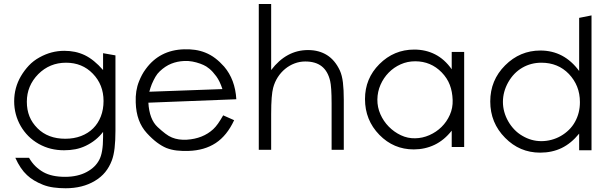

<svg xmlns="http://www.w3.org/2000/svg" viewBox="-20 -768 3107 985"><path d="M572.3 -97.7Q572.3 -46.4 567.9 -8.5Q563.5 29.3 553.7 55.2Q541 88.9 519.8 115Q498.5 141.1 466.3 160.2Q403.8 197.8 316.4 197.8Q284.2 197.8 255.1 193.8Q226.1 189.9 201.2 180.2Q149.4 159.7 118.7 130.4Q84.5 99.1 58.6 41.5H128.9Q143.1 66.4 161.6 84.5Q180.2 102.5 202.6 115.2Q245.6 139.2 314 139.2Q346.7 139.2 374.5 132.8Q402.3 126.5 424.8 114.3Q448.2 101.6 463.6 86.4Q479 71.3 488.8 52.7Q508.8 16.6 508.8 -64.9V-91.3Q474.1 -45.9 419.9 -20Q394.5 -7.8 366.9 -2.4Q339.4 2.9 308.6 2.9Q273.4 2.9 241.5 -4.9Q209.5 -12.7 178.7 -29.8Q147.9 -47.4 125.2 -70.3Q102.5 -93.3 86.4 -121.1Q52.7 -179.7 52.7 -248.5Q52.7 -317.9 87.4 -377.4Q105 -407.2 128.2 -431.9Q151.4 -456.5 182.6 -473.6Q213.4 -490.7 244.9 -499Q276.4 -507.3 310.1 -507.3Q338.4 -507.3 364.3 -502Q390.1 -496.6 415 -484.9Q462.4 -461.9 508.8 -408.7V-495.1L572.3 -483.9ZM511.2 -250Q511.2 -333.5 456.1 -390.1Q401.9 -446.3 318.8 -446.3Q234.9 -446.3 176.3 -387.7Q117.7 -328.1 117.7 -246.1Q117.7 -204.6 131.1 -171.1Q144.5 -137.7 172.4 -109.9Q226.1 -56.2 314.9 -56.2Q359.4 -56.2 395.8 -70.1Q432.1 -84 457.8 -109.4Q483.4 -134.8 497.3 -170.7Q511.2 -206.5 511.2 -250Z M1192.4 -258.8 741.2 -241.2Q746.1 -155.8 788.6 -116.2Q809.6 -96.7 827.9 -82.8Q846.2 -68.8 862.3 -62.5Q895.5 -48.8 938.5 -51.3Q1021 -56.6 1073.7 -105Q1085.9 -116.2 1098.4 -133.8Q1110.8 -151.4 1125 -176.3L1181.2 -151.4Q1144.5 -72.3 1086.7 -34.2Q1028.8 3.9 946.3 6.3Q915 7.3 887 4.2Q858.9 1 833.5 -8.8Q810.1 -18.6 785.2 -37.1Q760.3 -55.7 733.4 -85Q706.5 -114.3 692.1 -153.3Q677.7 -192.4 676.3 -242.7Q673.8 -303.2 693.4 -351.1Q700.2 -368.2 708.5 -383.8Q716.8 -399.4 727.5 -413.6Q798.3 -511.2 923.8 -515.1Q953.6 -516.1 980.5 -512.2Q1007.3 -508.3 1032.2 -498.5Q1060.5 -487.3 1084.2 -469.2Q1107.9 -451.2 1129.9 -426.3Q1186.5 -359.9 1192.4 -258.8ZM1121.1 -311Q1107.9 -351.6 1089.6 -376.5Q1071.3 -401.4 1054.2 -415.3Q1037.1 -429.2 1023.9 -434.6Q1010.7 -439.9 1007.3 -441.4Q986.8 -448.7 966.8 -452.4Q946.8 -456.1 924.8 -455.1Q889.6 -453.6 858.6 -441.2Q827.6 -428.7 799.8 -402.3Q787.1 -390.6 777.3 -373.8Q767.6 -356.9 758.8 -336.4Q754.9 -327.6 752 -317.6Q749 -307.6 746.1 -297.4Z M1743.7 0.5H1681.2V-236.3Q1681.2 -280.8 1679.2 -309.6Q1677.2 -338.4 1673.8 -352.5Q1662.1 -402.8 1630.6 -427.7Q1599.1 -452.6 1545.9 -452.6Q1517.6 -452.6 1491.2 -442.6Q1464.8 -432.6 1442.9 -414.6Q1420.9 -396.5 1405 -371.8Q1389.2 -347.2 1381.3 -317.4Q1376.5 -299.8 1373.8 -266.4Q1371.1 -232.9 1371.1 -182.6V0.5H1307.6V-747.6H1371.1V-408.7Q1449.2 -511.2 1560.1 -511.2Q1616.2 -511.2 1657.5 -485.4Q1698.7 -459.5 1723.6 -406.2Q1734.9 -381.3 1739.3 -344.5Q1743.7 -307.6 1743.7 -256.3Z M2361.3 -13.7H2297.4V-97.7Q2258.8 -48.8 2209.5 -25.1Q2160.2 -1.5 2102.5 -1.5Q1999.5 -1.5 1926.3 -76.2Q1852.5 -151.9 1852.5 -259.8Q1852.5 -365.2 1926.3 -439Q2001 -513.7 2105 -513.7Q2164.1 -513.7 2212.4 -489Q2260.7 -464.4 2297.4 -412.6V-501.5H2361.3ZM2302.2 -254.9Q2300.8 -297.9 2287.6 -332.5Q2274.4 -367.2 2246.1 -396.5Q2190.4 -453.6 2109.9 -453.6Q2070.3 -453.6 2035.4 -438Q2000.5 -422.4 1974.1 -395.5Q1947.8 -368.7 1932.1 -333Q1916.5 -297.4 1916 -257.3Q1915.5 -218.3 1931.4 -182.1Q1947.3 -146 1974.4 -118.4Q2001.5 -90.8 2036.6 -74.2Q2071.8 -57.6 2109.9 -58.6Q2147.5 -59.1 2182.9 -74.7Q2218.3 -90.3 2245.1 -116.7Q2272 -143.1 2287.8 -178.7Q2303.7 -214.4 2302.2 -254.9Z M3014.6 2.9H2951.2V-82.5Q2910.2 -32.2 2861.1 -8.5Q2812 15.1 2751 15.1Q2646 15.1 2571.3 -61Q2495.1 -137.7 2495.1 -247.6Q2495.1 -356.4 2571.3 -432.6Q2647.5 -508.8 2752.4 -508.8Q2874 -508.8 2951.2 -403.8V-676.3L3014.6 -689ZM2955.1 -243.7Q2955.1 -287.6 2940.7 -323.5Q2926.3 -359.4 2898.4 -388.7Q2842.8 -446.3 2757.3 -446.3Q2704.1 -446.3 2659.7 -420.7Q2615.2 -395 2587.4 -346.2Q2560.1 -297.4 2560.1 -245.1Q2560.1 -219.2 2567.1 -193.8Q2574.2 -168.5 2587.2 -145.8Q2600.1 -123 2618.4 -103.8Q2636.7 -84.5 2659.7 -71.3Q2705.6 -43.9 2757.3 -43.9Q2783.7 -43.9 2809.3 -50.8Q2835 -57.6 2857.4 -70.6Q2879.9 -83.5 2898.4 -101.6Q2917 -119.6 2929.7 -142.6Q2955.1 -188 2955.1 -243.7Z"/></svg>

Font: Kawthoolei
Style: Regular
Weight: 400
Designer: Moe Zed
Foundry: Moe Zed
Version: Version 1.000;July 10, 2024;FontCreator 14.0.0.2901 32-bit